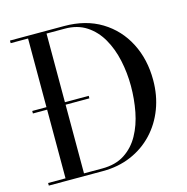

<svg xmlns="http://www.w3.org/2000/svg" viewBox="-109 -854 935 959"><g transform="rotate(-15 358.0 -375.0)"><path d="M306.5 0H26.5V-13.5H116.5V-736.5H26.5V-750H306.5Q418 -750 498.8 -700.8Q579.5 -651.5 623 -566.5Q666.5 -481.5 666.5 -375Q666.5 -295 640.5 -226.8Q614.5 -158.5 566.5 -107.5Q518.5 -56.5 452.2 -28.2Q386 0 306.5 0ZM306.5 -736.5H212V-13.5H306.5Q375.5 -13.5 422.5 -44Q469.5 -74.5 498 -126Q526.5 -177.5 539 -242.2Q551.5 -307 551.5 -375Q551.5 -443 537.5 -507.8Q523.5 -572.5 494 -624Q464.5 -675.5 418 -706Q371.5 -736.5 306.5 -736.5ZM43 -381.5H335V-368.5H43Z"/></g></svg>

Font: Bodoni* 16
Style: Regular
Weight: 400
Version: Version 2.2